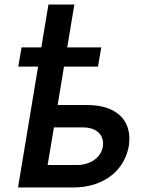

<svg xmlns="http://www.w3.org/2000/svg" viewBox="-20 -825 647 845"><path d="M425.8 -616.5H275.9L307.2 -805H193.2L161.9 -616.5H74.9L60.4 -532H147.7L59.3 0H302.6C438.9 0 528.4 -76.7 546.9 -182.2C563.6 -289.1 499.3 -362.9 363.3 -362.9H233.7L261.7 -532H411.2ZM189.6 -98.7 217.3 -264.2H346.9C404.8 -264.2 440.7 -229.8 432.5 -179.7C424.7 -131.7 377.8 -98.7 318.5 -98.7Z"/></svg>

Font: Magic Ui Pro Semi Bold
Style: Italic
Weight: 600
Italic angle: -9.39999°
Designer: Stefan Endress, Andreas Faust
Version: Version 1.000;FEAKit 1.0